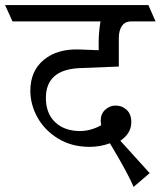

<svg xmlns="http://www.w3.org/2000/svg" viewBox="-50 -590 630 753"><path d="M422 -38 537 89 474 143Q452 91 393 -8L381 -28Q342 -14 302 -14Q231 -14 178 -46.5Q125 -79 97 -129.5Q69 -180 69 -234Q69 -312 122 -355.5Q175 -399 261 -396L337 -393V-426Q337 -461 344 -506H-1L-30 -570H532L560 -506H465Q440 -506 428 -488Q416 -470 416 -441V-329L265 -323Q130 -318 130 -206Q130 -146 165.5 -111.5Q201 -77 262 -76Q306 -76 347 -99Q345 -111 345 -117Q345 -144 363 -160Q381 -176 403 -176Q429 -176 447 -159Q465 -142 465 -111Q465 -67 422 -38Z"/></svg>

Font: Sumana
Style: Regular
Weight: 400
Designer: Cyreal, Alexei Vanyashin (Devanagari), Olga Karpushina (Latin)
Foundry: Cyreal
Version: Version 1.015;PS 001.015;hotconv 1.0.70;makeotf.lib2.5.58329